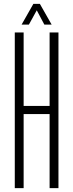

<svg xmlns="http://www.w3.org/2000/svg" viewBox="-20 -967 376 987"><path d="M56 0V-800H101.5V-422.5H235V-800H280.5V0H235V-380.5H101.5V0ZM91 -840.5 151.5 -947H185L245.5 -840.5H208L169 -914L128.5 -840.5Z"/></svg>

Font: Big Shoulders Display Thin Light
Style: Regular
Weight: 300
Version: Version 2.002